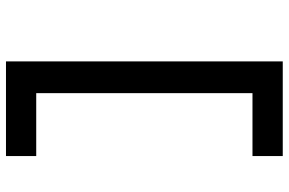

<svg xmlns="http://www.w3.org/2000/svg" viewBox="-178 -660 942 626"><g transform="rotate(90 293.0 -347.0)"><path d="M180.2 104.5V-797.9H488.8V-699.2H283.7V5.9H488.8V104.5Z"/></g></svg>

Font: Caskaydia Cove Medium
Style: Regular
Weight: 500
Monospace: yes
Designer: Aaron Bell
Foundry: Saja Typeworks
Version: Version 4.300; ttfautohint (v1.8.3)